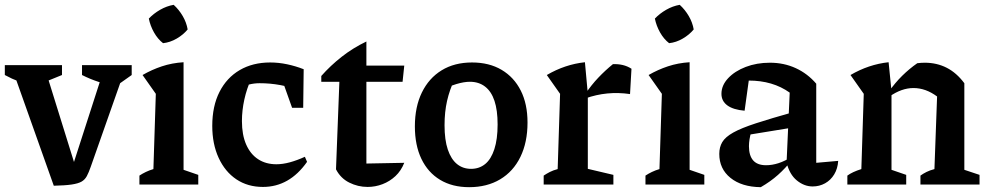

<svg xmlns="http://www.w3.org/2000/svg" viewBox="-31 -765 4102 796"><path d="M192 5 18 -485H154L288 -54H263L402 -485H490L345 -73Q337 -50 329 -35Q321 -20 307 -12Q293 -4 266 0Q239 4 192 5ZM113 -408Q80 -415 49 -426.5Q18 -438 -11 -454V-495H226V-454ZM450 -408Q376 -420 309 -454V-495H515V-454Z M547 0V-37Q559 -45 573.5 -52Q588 -59 605 -64L615 -376L560 -454Q598 -476 640 -490Q682 -504 730 -507V-61L791 -40V0ZM689 -745Q711 -725 726.5 -698.5Q742 -672 747 -643Q729 -621 701.5 -605Q674 -589 645 -586Q623 -603 607.5 -630.5Q592 -658 586 -688Q606 -709 633 -724.5Q660 -740 689 -745Z M1059 10Q996 10 949 -21.5Q902 -53 875.5 -110.5Q849 -168 849 -243Q849 -325 879 -384Q909 -443 963 -474.5Q1017 -506 1089 -506Q1124 -506 1159.5 -498.5Q1195 -491 1228 -478L1212 -389Q1134 -420 1045 -420Q1023 -420 1001 -414.5Q979 -409 960 -398L1012 -442Q992 -398 982 -352.5Q972 -307 972 -263Q972 -206 989.5 -166Q1007 -126 1039 -105Q1071 -84 1115 -84Q1141 -84 1170.5 -92Q1200 -100 1233 -115L1242 -94Q1169 10 1059 10ZM1180 -318 1123 -478H1228L1226 -318Z M1488 -593V-493H1645L1638 -426H1488V-87L1645 -90Q1632 -57 1608.5 -35Q1585 -13 1555 -1.5Q1525 10 1493 10Q1453 10 1417 -8Q1381 -26 1362 -63L1376 -426H1301V-450Q1339 -493 1385.5 -529.5Q1432 -566 1488 -593Z M1914 11Q1844 11 1793.5 -19.5Q1743 -50 1716 -106.5Q1689 -163 1689 -241Q1689 -322 1718 -381.5Q1747 -441 1800 -473.5Q1853 -506 1926 -506Q1997 -506 2048.5 -475.5Q2100 -445 2128 -389.5Q2156 -334 2156 -257Q2156 -175 2126.5 -114.5Q2097 -54 2042.5 -21.5Q1988 11 1914 11ZM1922 -65Q1956 -65 1980.5 -85Q2005 -105 2018.5 -146.5Q2032 -188 2032 -249Q2032 -308 2019 -347Q2006 -386 1980 -406Q1954 -426 1917 -426Q1893 -426 1861 -416.5Q1829 -407 1784 -388L1854 -437Q1833 -393 1822.5 -347Q1812 -301 1812 -246Q1812 -185 1825.5 -145Q1839 -105 1863.5 -85Q1888 -65 1922 -65Z M2581 -375Q2485 -389 2396 -357V-376Q2421 -413 2449.5 -443Q2478 -473 2510 -499Q2531 -500 2550.5 -495.5Q2570 -491 2587 -480ZM2223 0V-37Q2235 -45 2248.5 -52Q2262 -59 2281 -64L2291 -376L2236 -454Q2311 -498 2394 -507L2406 -376V-65L2512 -40V0Z M2645 0V-37Q2657 -45 2671.5 -52Q2686 -59 2703 -64L2713 -376L2658 -454Q2696 -476 2738 -490Q2780 -504 2828 -507V-61L2889 -40V0ZM2787 -745Q2809 -725 2824.5 -698.5Q2840 -672 2845 -643Q2827 -621 2799.5 -605Q2772 -589 2743 -586Q2721 -603 2705.5 -630.5Q2690 -658 2684 -688Q2704 -709 2731 -724.5Q2758 -740 2787 -745Z M3338 8Q3303 8 3272.5 -17Q3242 -42 3230 -91L3243 -381Q3173 -431 3073 -431Q3056 -431 3039 -429Q3022 -427 3007 -424L3077 -458L3056 -306Q3009 -310 2984.5 -328Q2960 -346 2960 -376Q2960 -411 2987.5 -440.5Q3015 -470 3060.5 -487.5Q3106 -505 3161 -505Q3219 -505 3268 -482.5Q3317 -460 3353 -418V-90L3444 -98Q3442 -66 3427.5 -42Q3413 -18 3389.5 -5Q3366 8 3338 8ZM3123 11Q3044 10 2997.5 -27.5Q2951 -65 2951 -127Q2951 -155 2963.5 -176Q2976 -197 3009 -215.5Q3042 -234 3103.5 -254Q3165 -274 3261 -301V-237L3046 -202L3084 -219Q3079 -204 3076.5 -188Q3074 -172 3074 -159Q3074 -120 3091.5 -100Q3109 -80 3145 -80Q3170 -80 3196.5 -88.5Q3223 -97 3253 -116V-103Q3226 -68 3194.5 -40Q3163 -12 3123 11Z M3482 0V-37Q3493 -45 3507 -51.5Q3521 -58 3540 -64L3550 -376L3495 -454Q3570 -498 3653 -507L3665 -388V-61L3726 -40V0ZM3785 0V-37Q3796 -45 3810 -52Q3824 -59 3843 -64L3854 -365L3967 -420V-61L4030 -40V0ZM3657 -365 3654 -385Q3680 -422 3709.5 -451Q3739 -480 3772 -503Q3780 -504 3788 -504.5Q3796 -505 3803 -505Q3853 -505 3894 -484Q3935 -463 3967 -420L3854 -365Q3807 -400 3756 -400Q3707 -400 3657 -365Z"/></svg>

Font: Piazzolla Thin
Style: Bold
Weight: 700
Version: Version 2.005